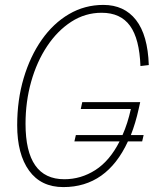

<svg xmlns="http://www.w3.org/2000/svg" viewBox="-20 -746 640 782"><path d="M238 16Q147 16 98.5 -51Q50 -118 50 -236Q50 -339 76.5 -428Q103 -517 150 -584Q197 -651 261 -688.5Q325 -726 401 -726Q486 -726 534 -664.5Q582 -603 586 -481L552 -477Q548 -588 509.5 -641Q471 -694 394 -694Q327 -694 270.5 -657.5Q214 -621 172 -558Q130 -495 107 -413.5Q84 -332 84 -242Q84 -16 242 -16Q310 -16 368.5 -53.5Q427 -91 467 -170H283L289 -196H479Q500 -243 513 -302H309L315 -330H551L545 -303Q532 -244 513 -196H565L559 -170H501Q415 16 238 16Z"/></svg>

Font: Geist Mono Thin
Style: Italic
Weight: 100
Italic angle: -12°
Monospace: yes
Designer: Basement.studio, Andrés Briganti, Mateo Zaragoza
Foundry: Basement.studio, Vercel, Andrés Briganti, Guido Ferreyra, Mateo Zaragoza
Version: Version 1.500; ttfautohint (v1.8.4.7-5d5b)